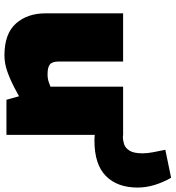

<svg xmlns="http://www.w3.org/2000/svg" viewBox="17 -798 790 864"><g transform="rotate(90 412.0 -366.0)"><path d="M613 -396Q600 -396 585.5 -397.5Q571 -399 555 -400L587 -525Q589 -525 591 -524.5Q593 -524 595 -524Q612 -524 629 -529.5Q646 -535 658 -554Q670 -573 670 -613Q670 -634 665 -660Q660 -686 654 -715L780 -741Q801 -704 812.5 -666Q824 -628 824 -590Q824 -499 772 -447.5Q720 -396 613 -396ZM229 9Q132 9 86 -42.5Q40 -94 40 -176V-525H257V-234Q257 -206 270 -195.5Q283 -185 314 -185Q325 -185 334 -186.5Q343 -188 351 -191L370 -198V-525H587V0H429L401 -100L440 -71L371 -34Q334 -15 299 -3Q264 9 229 9Z"/></g></svg>

Font: REM Medium Black
Style: Regular
Weight: 900
Version: Version 1.005;gftools[0.9.28]